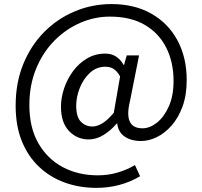

<svg xmlns="http://www.w3.org/2000/svg" viewBox="-20 -742 986 935"><path d="M449.2 172.9Q367.2 172.9 295.9 147.2Q224.6 121.6 170.7 70.8Q116.7 20 86.4 -54.4Q56.2 -128.9 56.2 -227.1Q56.2 -339.4 93.5 -430.4Q130.9 -521.5 195.8 -586.7Q260.7 -651.9 345 -687Q429.2 -722.2 522.9 -722.2Q634.8 -722.2 717 -675.5Q799.3 -628.9 844.2 -545.4Q889.2 -461.9 889.2 -352.1Q889.2 -278.8 868.9 -223.4Q848.6 -168 815.4 -130.4Q782.2 -92.8 743.2 -74Q704.1 -55.2 666 -55.2Q620.1 -55.2 588.1 -76.2Q556.2 -97.2 550.8 -140.1H547.9Q521 -107.9 485.4 -85.4Q449.7 -63 412.1 -63Q355 -63 315.9 -104.2Q276.9 -145.5 276.9 -222.2Q276.9 -266.1 292.2 -311.8Q307.6 -357.4 335.9 -395.8Q364.3 -434.1 404.1 -457.5Q443.8 -481 493.2 -481Q550.8 -481 582 -425.8H584L597.2 -472.2H657.2L612.8 -249Q580.6 -117.2 673.8 -117.2Q709.5 -117.2 744.4 -144.8Q779.3 -172.4 802.2 -224.1Q825.2 -275.9 825.2 -348.1Q825.2 -438.5 789.8 -509.3Q754.4 -580.1 685.5 -620.6Q616.7 -661.1 515.1 -661.1Q440.4 -661.1 370.4 -630.6Q300.3 -600.1 244.4 -543.5Q188.5 -486.8 155.8 -407.2Q123 -327.6 123 -230Q123 -121.1 166.7 -44.7Q210.4 31.7 285.6 71.8Q360.8 111.8 456.1 111.8Q507.8 111.8 554 97.9Q600.1 84 637.2 62L662.1 116.2Q613.3 145 560.3 158.9Q507.3 172.9 449.2 172.9ZM430.2 -126Q453.1 -126 479 -141.8Q504.9 -157.7 534.2 -192.9L564.9 -370.1Q549.3 -396.5 532.7 -406.7Q516.1 -417 493.2 -417Q449.7 -417 417.7 -387.2Q385.7 -357.4 368.4 -313.5Q351.1 -269.5 351.1 -227.1Q351.1 -172.9 373.8 -149.4Q396.5 -126 430.2 -126Z"/></svg>

Font: Source Han Sans CN
Style: Regular
Weight: 400
Designer: Ryoko NISHIZUKA  (kana, bopomofo & ideographs); Paul D. Hunt (Latin, Greek & Cyrillic); Sandoll Communications , Soo-you
Foundry: Adobe
Version: Version 2.004;hotconv 1.0.118;makeotfexe 2.5.65603